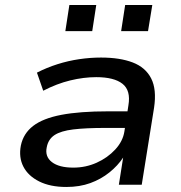

<svg xmlns="http://www.w3.org/2000/svg" viewBox="-20 -735 721 764"><path d="M244 9Q180 9 136 -13Q92 -35 73 -72Q54 -109 63 -156Q73 -204 112 -234Q151 -264 224 -278Q297 -292 410 -292H506L496 -226H400Q321 -226 271.5 -220Q222 -214 197 -197.5Q172 -181 166 -149Q158 -112 186.5 -90Q215 -68 272 -68Q321 -68 364.5 -87.5Q408 -107 438.5 -140Q469 -173 475 -212L491 -316Q501 -375 467.5 -401.5Q434 -428 363 -428Q313 -428 259.5 -415Q206 -402 152 -374L127 -446Q166 -466 208.5 -479.5Q251 -493 295 -499.5Q339 -506 382 -506Q457 -506 508 -486.5Q559 -467 581.5 -423Q604 -379 593 -306L544 0H453L470 -108Q449 -76 415.5 -49Q382 -22 339.5 -6.5Q297 9 244 9ZM462 -611 478 -715H586L569 -611ZM240 -611 256 -715H363L347 -611Z"/></svg>

Font: Nunito Sans 7pt SemiExpanded Medium
Style: Italic
Weight: 500
Width: 6
Italic angle: -9°
Designer: Vernon Adams
Foundry: Vernon Adams
Version: Version 3.101;gftools[0.9.27]